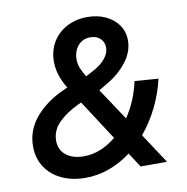

<svg xmlns="http://www.w3.org/2000/svg" viewBox="-82 -807 872 893"><g transform="rotate(-10 354.5 -360.5)"><path d="M35.2 -178.2Q35.2 -255.4 86.2 -315.2Q137.2 -375 220.2 -412.1L239.7 -420.9Q199.2 -485.8 199.2 -549.8Q199.2 -601.1 223.4 -641.6Q247.6 -682.1 290.5 -704.8Q333.5 -727.5 387.7 -727.5Q435.5 -727.5 473.9 -709.7Q512.2 -691.9 533.9 -660.2Q555.7 -628.4 555.7 -588.4Q555.7 -534.2 518.3 -486.3Q481 -438.5 424.3 -405.8L384.3 -382.3L483.9 -231.9Q508.8 -268.6 526.4 -310.8Q543.9 -353 552.7 -396L664.6 -387.7Q648.9 -319.3 617.9 -256.3Q586.9 -193.4 543.5 -141.6L636.7 0H511.7L467.3 -68.8Q418.9 -32.2 364 -12.2Q309.1 7.8 251 7.8Q188.5 7.8 139.4 -15.1Q90.3 -38.1 62.7 -80.3Q35.2 -122.6 35.2 -178.2ZM260.7 -92.3Q301.8 -92.3 340.1 -107.9Q378.4 -123.5 413.1 -152.3L291 -340.8L276.9 -334.5Q221.2 -309.1 183.3 -272Q145.5 -234.9 145.5 -186Q145.5 -142.6 177 -117.4Q208.5 -92.3 260.7 -92.3ZM335.4 -457 365.2 -472.7Q403.8 -492.2 426.8 -518.3Q449.7 -544.4 449.7 -573.2Q449.7 -598.6 432.1 -615.5Q414.6 -632.3 385.3 -632.3Q359.4 -632.3 341.1 -619.4Q322.8 -606.4 313.7 -585.7Q304.7 -564.9 304.7 -542.5Q304.7 -520.5 312.7 -500.5Q320.8 -480.5 335.4 -457Z"/></g></svg>

Font: Reddit Sans Chocolate SemiBold
Style: Italic
Weight: 600
Italic angle: -11.25°
Designer: Stephen Hutchings
Version: Version 1.013